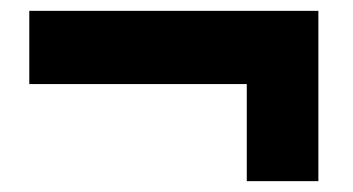

<svg xmlns="http://www.w3.org/2000/svg" viewBox="-20 -496 651 354"><path d="M567 -162H435V-341H34V-476H567Z"/></svg>

Font: Chivo ExtraBold
Style: Regular
Weight: 800
Designer: Hector Gatti
Foundry: Omnibus-Type
Version: Version 1.007